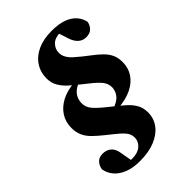

<svg xmlns="http://www.w3.org/2000/svg" viewBox="-236 -769 1003 1003"><g transform="rotate(-45 265.0 -268.0)"><path d="M187 136Q135 136 98.5 121Q62 106 41.5 81Q21 56 16 25Q20 2 34.5 -14Q49 -30 77 -30Q104 -30 123 -14Q142 2 147 36L161 116L99 92Q115 94 131.5 96Q148 98 169 98Q209 98 232 78Q255 58 255 29Q255 3 236.5 -18Q218 -39 188 -62L153 -90Q123 -114 101 -135.5Q79 -157 67.5 -182Q56 -207 56 -240Q56 -284 78 -318Q100 -352 140.5 -373Q181 -394 239 -398L253 -413L270 -387Q240 -378 221.5 -364.5Q203 -351 194.5 -333.5Q186 -316 185 -296Q184 -266 203 -243Q222 -220 258 -191L294 -162Q322 -140 345.5 -119Q369 -98 383 -73Q397 -48 397 -14Q397 29 372 63Q347 97 300 116.5Q253 136 187 136ZM341 -672Q395 -672 430 -658.5Q465 -645 484 -622Q503 -599 508 -572Q504 -550 489 -535Q474 -520 446 -520Q422 -520 404 -535.5Q386 -551 376 -581L353 -652L424 -627Q411 -630 397 -632Q383 -634 367 -634Q328 -634 307.5 -613Q287 -592 287 -564Q287 -545 296.5 -528Q306 -511 322.5 -496Q339 -481 359 -465L395 -437Q426 -414 447 -393Q468 -372 478.5 -349Q489 -326 489 -294Q489 -251 467 -218Q445 -185 404.5 -165Q364 -145 305 -140L293 -125L273 -153Q301 -162 319.5 -174Q338 -186 347 -203Q356 -220 357 -239Q357 -267 340 -288.5Q323 -310 287 -338L247 -370Q223 -389 200 -409.5Q177 -430 162 -456Q147 -482 147 -515Q147 -560 170.5 -596Q194 -632 237.5 -652Q281 -672 341 -672Z"/></g></svg>

Font: Source Serif 4 ExtraBold
Style: Italic
Weight: 800
Italic angle: -12°
Designer: Frank Grießhammer
Foundry: Adobe Systems Incorporated
Version: Version 4.004;hotconv 1.0.116;makeotfexe 2.5.65601